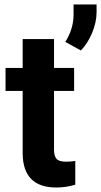

<svg xmlns="http://www.w3.org/2000/svg" viewBox="-20 -834 455 864"><path d="M223.1 -658.2V-528.3H313.5V-424.8H223.1V-161.1Q223.1 -131.8 234.4 -119.1Q245.6 -106.4 277.3 -106.4Q300.8 -106.4 318.8 -109.9V-2.9Q277.3 9.8 233.4 9.8Q85 9.8 82 -140.1V-424.8H4.9V-528.3H82V-658.2ZM343.8 -606.9 273.9 -645.5Q309.6 -701.7 311 -763.7V-814H414.6V-779.3Q414.6 -733.9 394.3 -685.5Q374 -637.2 343.8 -606.9Z"/></svg>

Font: RobotoInd
Style: Bold
Weight: 700
Designer: Google
Version: Version 2.001150; 2014